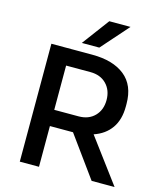

<svg xmlns="http://www.w3.org/2000/svg" viewBox="-136 -1056 982 1156"><g transform="rotate(15 355.0 -478.0)"><path d="M382.8 -787.1H273.9L399.9 -956.1H532.2ZM217.8 0H98.1V-734.9H353Q482.9 -734.9 555.9 -676.5Q628.9 -618.2 628.9 -502V-485.8Q628.9 -403.8 591.6 -350.6Q554.2 -297.4 484.9 -273.9L689 0H545.9L361.8 -253.9H353H217.8ZM369.1 -630.9H217.8V-355H369.1Q432.1 -355 469.5 -393.3Q506.8 -431.6 506.8 -493.2Q506.8 -554.2 469.5 -592.5Q432.1 -630.9 369.1 -630.9Z"/></g></svg>

Font: Sora Medium
Style: Regular
Weight: 500
Designer: Jonathan Barnbrook, Julián Moncada
Foundry: Barnbrook Fonts
Version: Version 2.000